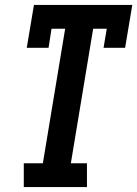

<svg xmlns="http://www.w3.org/2000/svg" viewBox="-20 -755 554 775"><path d="M76 0V-96H153L243 -639H188L176 -562H88L117 -735H514L485 -562H398L411 -639H356L266 -96H331V0Z"/></svg>

Font: Iosevka Curly Slab Oblique
Style: Bold
Weight: 700
Italic angle: -9°
Monospace: yes
Designer: Belleve Invis
Foundry: Belleve Invis
Version: Version 11.1.0; ttfautohint (v1.8.3)